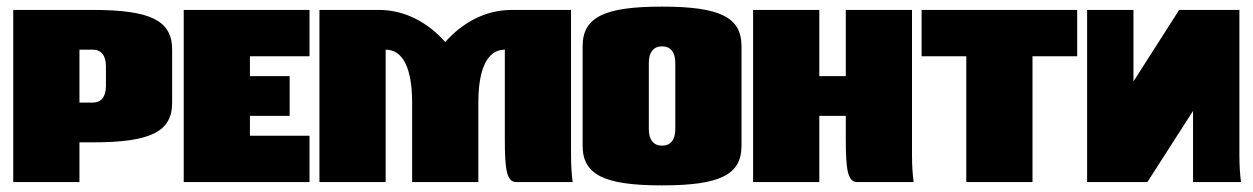

<svg xmlns="http://www.w3.org/2000/svg" viewBox="-20 -550 3784 580"><path d="M220 -400H260C286 -400 300 -382 300 -350V-290C300 -258 286 -240 260 -240H220ZM20 -520V0H220V-120H260C435 -120 500 -152 500 -240V-400C500 -488 435 -520 260 -520Z M535 -520V0H915V-140H735V-200H855V-320H735V-380H915V-520Z M945 -520V0H1145V-400C1197 -400 1225 -344 1225 -240V0H1425V-240C1425 -344 1453 -400 1505 -400V-130C1505 -35 1511 0 1540 0H1710C1707 -20 1705 -49 1705 -80V-520H1525C1448 -520 1378 -483 1325 -423C1272 -483 1202 -520 1125 -520Z M1980 -530C1805 -530 1740 -498 1740 -410V-110C1740 -22 1805 10 1980 10C2155 10 2220 -22 2220 -110V-410C2220 -498 2155 -530 1980 -530ZM1980 -410C2006 -410 2020 -392 2020 -360V-160C2020 -128 2006 -110 1980 -110C1954 -110 1940 -128 1940 -160V-360C1940 -392 1954 -410 1980 -410Z M2255 -520V0H2455V-200H2535V-130C2535 -35 2541 0 2570 0H2740C2737 -20 2735 -50 2735 -80V-520H2535V-320H2455V-520Z M2764 -520V-380H2899V0H3099V-380H3234V-520Z M3264 -520V0H3446L3584 -215V0H3729C3726 -20 3724 -49 3724 -80V-520H3542L3404 -304V-520Z"/></svg>

Font: MikodacsPCS
Style: Regular
Weight: 900
Designer: gluk (gluksza@wp.pl)
Foundry: gluk (gluksza@wp.pl)
Version: Version 0.27